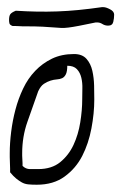

<svg xmlns="http://www.w3.org/2000/svg" viewBox="-20 -507 334 528"><path d="M7.8 -33.2Q7.8 -36.1 7.8 -43.5Q7.8 -50.8 7.3 -59.1Q6.8 -67.4 6.8 -74.7Q6.8 -82 6.8 -85.9Q6.8 -113.3 10.7 -144.5Q14.6 -175.8 22.5 -205.6Q30.3 -235.4 43.5 -263.2Q56.6 -291 76.7 -312Q96.7 -333 123 -345.7Q149.4 -358.4 183.6 -358.4Q206.1 -358.4 217.8 -345.2Q229.5 -332 233.9 -312.5Q238.3 -293 238.8 -271.5Q239.3 -250 239.3 -233.4Q239.3 -195.3 231.4 -153.8Q223.6 -112.3 206.1 -78.1Q188.5 -43.9 157.7 -21.5Q127 1 81.1 1Q67.4 1 57.6 0Q47.9 -1 40 -5.4Q32.2 -9.8 24.4 -16.1Q16.6 -22.5 7.8 -33.2ZM42 -50.8Q50.8 -42 62.5 -42Q74.2 -42 85 -42Q122.1 -42 145.5 -61Q168.9 -80.1 182.1 -108.4Q195.3 -136.7 200.7 -170.4Q206.1 -204.1 206.1 -233.4Q206.1 -247.1 206.5 -263.2Q207 -279.3 203.6 -293.5Q200.2 -307.6 191.4 -316.9Q182.6 -326.2 165 -326.2Q165 -310.5 161.1 -302.7Q157.2 -294.9 150.9 -292Q144.5 -289.1 136.2 -288.6Q127.9 -288.1 118.7 -285.2Q109.4 -282.2 100.6 -276.4Q91.8 -270.5 85 -255.9Q69.3 -211.9 55.2 -171.4Q41 -130.9 41 -85.9Q41 -83 41 -78.6Q41 -74.2 41.5 -68.4Q42 -62.5 42 -58.1Q42 -53.7 42 -50.8ZM4.9 -452.1Q4.9 -462.9 8.3 -467.8Q11.7 -472.7 23.4 -477.5Q53.7 -475.6 81.5 -475.1Q109.4 -474.6 137.7 -475.6Q166 -476.6 195.8 -479.5Q225.6 -482.4 259.8 -487.3H264.6Q271.5 -487.3 282.7 -481.4Q293.9 -475.6 293.9 -466.8Q293.9 -457 291.5 -446.8Q289.1 -436.5 277.3 -436.5Q268.6 -436.5 261.7 -440.9Q254.9 -445.3 247.1 -445.3H243.2Q214.8 -439.5 197.3 -436Q179.7 -432.6 168 -431.2Q156.2 -429.7 147.9 -430.2Q139.6 -430.7 127.4 -431.6Q115.2 -432.6 97.2 -433.6Q79.1 -434.6 48.8 -434.6H42Q37.1 -434.6 31.7 -435.1Q26.4 -435.5 21.5 -435.5H14.6Q6.8 -438.5 5.9 -442.9Q4.9 -447.3 4.9 -452.1Z"/></svg>

Font: Zeyada
Style: Regular
Weight: 400
Version: Version 1.002 2010